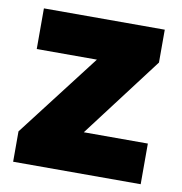

<svg xmlns="http://www.w3.org/2000/svg" viewBox="-67 -616 642 679"><g transform="rotate(10 253.5 -276.5)"><path d="M482 0H24V-109L253 -407H37V-553H471V-435L252 -146H482Z"/></g></svg>

Font: Noto Sans Cherokee Black
Style: Regular
Weight: 900
Designer: Monotype Design Team
Foundry: Monotype Imaging Inc.
Version: Version 2.001; ttfautohint (v1.8.4.7-5d5b)